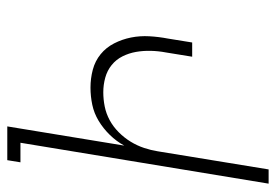

<svg xmlns="http://www.w3.org/2000/svg" viewBox="-138 -638 775 540"><g transform="rotate(90 250.0 -367.5)"><path d="M335 0 389 -329Q377 -307 359 -288.5Q341 -270 319.5 -257Q298 -244 274 -239Q250 -234 226 -234Q200 -234 175.5 -240.5Q151 -247 132 -262.5Q113 -278 101.5 -300.5Q90 -323 85 -348Q80 -373 81.5 -399.5Q83 -426 88 -452L99 -520H139L127 -446Q123 -425 122.5 -403.5Q122 -382 125.5 -362Q129 -342 138 -324Q147 -306 162.5 -293.5Q178 -281 198 -275.5Q218 -270 239 -270Q259 -270 279 -274Q299 -278 317.5 -288Q336 -298 351.5 -313.5Q367 -329 378 -347Q389 -365 395.5 -384.5Q402 -404 405 -423L456 -735H496L381 -37H436L430 0Z"/></g></svg>

Font: Iosevka Term Curly Extralight
Style: Italic
Weight: 200
Italic angle: -9°
Designer: Belleve Invis
Foundry: Belleve Invis
Version: Version 32.3.0